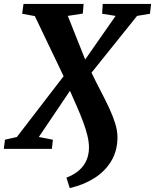

<svg xmlns="http://www.w3.org/2000/svg" viewBox="-52 -763 795 984"><path d="M305.5 201 288.5 147.5Q328.5 132 354 109.2Q379.5 86.5 391.8 57Q404 27.5 404 -7Q404 -35 396 -68Q388 -101 374.2 -138Q360.5 -175 343 -215Q325.5 -255 306.5 -297.5L147 -61L219 -47L214 0H-32.5L-26.5 -47L34.5 -61L274 -372.5L126.5 -680.5L61.5 -692.5L68.5 -743H376.5L372.5 -693.5L295.5 -681.5L384.5 -458L540.5 -681.5L471.5 -692.5L474.5 -743H722.5L716.5 -692.5L650.5 -681.5L417 -390.5Q441 -340.5 464.8 -295.2Q488.5 -250 507.8 -208.8Q527 -167.5 538.5 -130Q550 -92.5 550 -58Q549.5 10 518.2 62.2Q487 114.5 432 149.5Q377 184.5 305.5 201Z"/></svg>

Font: Merriweather 24pt ExtraBold
Style: Italic
Weight: 800
Italic angle: -7.8°
Version: Version 2.101